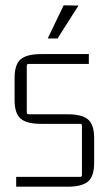

<svg xmlns="http://www.w3.org/2000/svg" viewBox="-20 -699 400 724"><path d="M160 -554 220 -679 276 -678 197 -554ZM235 5H41V-32H282Q289 -32 289 -39V-225Q289 -232 282 -232H135Q81 -232 58 -251.5Q35 -271 35 -322V-405Q35 -456 58 -475.5Q81 -495 135 -495H315V-458H88Q81 -458 81 -451V-275Q81 -268 88 -268H235Q289 -268 312 -248.5Q335 -229 335 -178V-85Q335 -34 312 -14.5Q289 5 235 5Z"/></svg>

Font: Gemunu Libre ExtraLight
Style: Regular
Weight: 200
Designer: Puspanada Ekanayake, Sola Matas, Pathum Egodawatta, Kosala Senevirathne
Foundry: mooniak
Version: Version 1.100